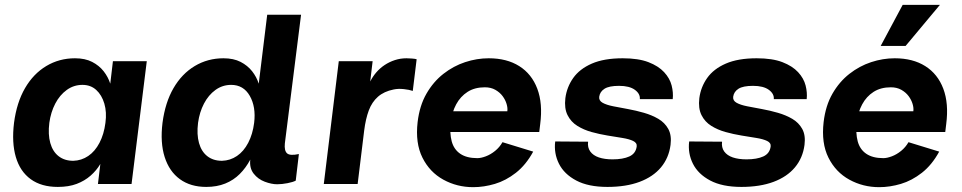

<svg xmlns="http://www.w3.org/2000/svg" viewBox="-20 -761 3979 794"><path d="M219 12Q151 12 107 -20Q63 -52 45.5 -111.5Q28 -171 38 -253Q49 -337 83.5 -396.5Q118 -456 171.5 -488Q225 -520 290 -520Q332 -520 361 -505Q390 -490 408.5 -466.5Q427 -443 436 -415L447 -508H587L524 0H385L395 -83Q379 -56 354.5 -34.5Q330 -13 297 -0.5Q264 12 219 12ZM283 -96Q317 -97 345 -116Q373 -135 391.5 -170.5Q410 -206 416 -253Q422 -297 411.5 -332.5Q401 -368 378 -389Q355 -410 321 -410Q285 -410 256 -389Q227 -368 208.5 -332.5Q190 -297 184 -253Q178 -205 188 -169.5Q198 -134 222.5 -115Q247 -96 283 -96Z M1015 -101Q997 -67 971.5 -41.5Q946 -16 911.5 -2Q877 12 833 12Q768 12 724 -20Q680 -52 661 -111.5Q642 -171 652 -253Q663 -337 697.5 -396.5Q732 -456 785.5 -488Q839 -520 904 -520Q946 -520 975 -505Q1004 -490 1022.5 -466.5Q1041 -443 1050 -415L1085 -700H1225L1158 -168Q1155 -138 1167 -127Q1179 -116 1216 -124L1203 -14Q1192 -8 1169 -3.5Q1146 1 1126 1Q1103 1 1075 -9.5Q1047 -20 1029 -43Q1011 -66 1015 -101ZM898 -96Q932 -97 960 -116Q988 -135 1006.5 -170.5Q1025 -206 1031 -253Q1039 -319 1013 -364.5Q987 -410 936 -410Q900 -410 871 -389Q842 -368 823.5 -332.5Q805 -297 799 -253Q793 -205 803 -169.5Q813 -134 837.5 -115Q862 -96 898 -96Z M1319 0 1381 -508H1521L1511 -424Q1521 -444 1536 -461.5Q1551 -479 1570.5 -492Q1590 -505 1613 -512.5Q1636 -520 1661 -520Q1669 -520 1683 -519Q1697 -518 1703 -516L1687 -385Q1673 -390 1650 -392.5Q1627 -395 1608 -391Q1568 -383 1543 -361Q1518 -339 1505 -304Q1492 -269 1486 -221L1459 0Z M1937 13Q1870 13 1813.5 -18Q1757 -49 1727 -109Q1697 -169 1707 -256Q1715 -324 1743.5 -373.5Q1772 -423 1813.5 -455.5Q1855 -488 1903.5 -504Q1952 -520 2001 -520Q2076 -520 2127.5 -487.5Q2179 -455 2202 -394Q2225 -333 2214 -248L2210 -215H1807L1817 -301H2078Q2080 -314 2075 -331Q2070 -348 2058.5 -363.5Q2047 -379 2028.5 -389.5Q2010 -400 1985 -400Q1943 -400 1913.5 -381Q1884 -362 1866.5 -329.5Q1849 -297 1844 -256Q1839 -210 1848 -176.5Q1857 -143 1883.5 -125Q1910 -107 1954 -107Q1969 -107 1989 -114.5Q2009 -122 2027.5 -137Q2046 -152 2058 -173L2185 -134Q2155 -79 2113.5 -46.5Q2072 -14 2026.5 -0.5Q1981 13 1937 13Z M2492 12Q2413 12 2363 -14.5Q2313 -41 2291.5 -84Q2270 -127 2276 -176L2412 -175Q2409 -151 2421 -134.5Q2433 -118 2456.5 -110Q2480 -102 2513 -102Q2556 -102 2582.5 -114Q2609 -126 2613 -155Q2615 -170 2598.5 -178Q2582 -186 2554 -190.5Q2526 -195 2492.5 -200.5Q2459 -206 2426.5 -215Q2394 -224 2367.5 -240.5Q2341 -257 2327 -285Q2313 -313 2318 -355Q2324 -401 2350.5 -438.5Q2377 -476 2427.5 -498Q2478 -520 2555 -520Q2620 -520 2661.5 -504Q2703 -488 2726.5 -462.5Q2750 -437 2757.5 -407.5Q2765 -378 2762 -351H2626Q2628 -373 2605.5 -389.5Q2583 -406 2540 -406Q2499 -406 2480 -394Q2461 -382 2458 -361Q2456 -345 2472 -336Q2488 -327 2516 -321.5Q2544 -316 2577 -310Q2610 -304 2643 -294.5Q2676 -285 2702.5 -269.5Q2729 -254 2743.5 -228Q2758 -202 2753 -162Q2746 -108 2713.5 -69Q2681 -30 2625 -9Q2569 12 2492 12Z M3046 12Q2967 12 2917 -14.5Q2867 -41 2845.5 -84Q2824 -127 2830 -176L2966 -175Q2963 -151 2975 -134.5Q2987 -118 3010.5 -110Q3034 -102 3067 -102Q3110 -102 3136.5 -114Q3163 -126 3167 -155Q3169 -170 3152.5 -178Q3136 -186 3108 -190.5Q3080 -195 3046.5 -200.5Q3013 -206 2980.5 -215Q2948 -224 2921.5 -240.5Q2895 -257 2881 -285Q2867 -313 2872 -355Q2878 -401 2904.5 -438.5Q2931 -476 2981.5 -498Q3032 -520 3109 -520Q3174 -520 3215.5 -504Q3257 -488 3280.5 -462.5Q3304 -437 3311.5 -407.5Q3319 -378 3316 -351H3180Q3182 -373 3159.5 -389.5Q3137 -406 3094 -406Q3053 -406 3034 -394Q3015 -382 3012 -361Q3010 -345 3026 -336Q3042 -327 3070 -321.5Q3098 -316 3131 -310Q3164 -304 3197 -294.5Q3230 -285 3256.5 -269.5Q3283 -254 3297.5 -228Q3312 -202 3307 -162Q3300 -108 3267.5 -69Q3235 -30 3179 -9Q3123 12 3046 12Z M3616 13Q3549 13 3492.5 -18Q3436 -49 3406 -109Q3376 -169 3386 -256Q3394 -324 3422.5 -373.5Q3451 -423 3492.5 -455.5Q3534 -488 3582.5 -504Q3631 -520 3680 -520Q3755 -520 3806.5 -487.5Q3858 -455 3881 -394Q3904 -333 3893 -248L3889 -215H3486L3496 -301H3757Q3759 -314 3754 -331Q3749 -348 3737.5 -363.5Q3726 -379 3707.5 -389.5Q3689 -400 3664 -400Q3622 -400 3592.5 -381Q3563 -362 3545.5 -329.5Q3528 -297 3523 -256Q3518 -210 3527 -176.5Q3536 -143 3562.5 -125Q3589 -107 3633 -107Q3648 -107 3668 -114.5Q3688 -122 3706.5 -137Q3725 -152 3737 -173L3864 -134Q3834 -79 3792.5 -46.5Q3751 -14 3705.5 -0.5Q3660 13 3616 13ZM3725 -571H3622L3713 -741H3867Z"/></svg>

Font: Inclusive Sans
Style: Bold Italic
Weight: 700
Italic angle: -7°
Designer: Olivia King
Foundry: Olivia King
Version: Version 2.004